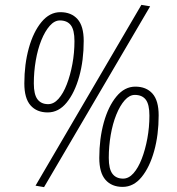

<svg xmlns="http://www.w3.org/2000/svg" viewBox="-20 -760 728 789"><path d="M80 -417Q80 -496 98.5 -562.5Q117 -629 150.5 -669.5Q184 -710 228 -710Q273 -710 298.5 -681.5Q324 -653 324 -592Q324 -512 305.5 -445.5Q287 -379 254 -338.5Q221 -298 176 -298Q131 -298 105.5 -327Q80 -356 80 -417ZM226 -676Q204 -676 184.5 -654Q165 -632 150 -595Q135 -558 127 -511.5Q119 -465 119 -417Q119 -372 134 -352Q149 -332 178 -332Q201 -332 220.5 -354Q240 -376 254.5 -413.5Q269 -451 277.5 -497Q286 -543 286 -591Q286 -637 271 -656.5Q256 -676 226 -676ZM161 9 126 3 561 -740 597 -734ZM388 -111Q388 -190 406.5 -256.5Q425 -323 458.5 -363.5Q492 -404 536 -404Q581 -404 606.5 -375.5Q632 -347 632 -286Q632 -206 613.5 -139.5Q595 -73 562 -32.5Q529 8 484 8Q439 8 413.5 -21Q388 -50 388 -111ZM534 -370Q512 -370 492.5 -348Q473 -326 458 -289Q443 -252 435 -205.5Q427 -159 427 -111Q427 -66 442 -46Q457 -26 486 -26Q509 -26 528.5 -48Q548 -70 562.5 -107.5Q577 -145 585.5 -191Q594 -237 594 -285Q594 -331 579 -350.5Q564 -370 534 -370Z"/></svg>

Font: Georama SemiCondensed Light
Style: Italic
Weight: 300
Width: 4
Italic angle: -9°
Designer: Jean-Baptiste Levee
Foundry: Production Type
Version: Version 1.000